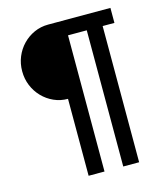

<svg xmlns="http://www.w3.org/2000/svg" viewBox="-123 -794 909 1039"><g transform="rotate(-15 331.5 -274.5)"><path d="M244 -282Q202 -282 165.5 -298.5Q129 -315 101.5 -343.5Q74 -372 58.5 -409.5Q43 -447 43 -490Q43 -533 58.5 -570.5Q74 -608 101.5 -636.5Q129 -665 165.5 -681.5Q202 -698 244 -698H593V-614H527V149H438V-614H333V149H244Z"/></g></svg>

Font: IBM Plex Sans Arabic Medium
Style: Regular
Weight: 500
Designer: Mike Abbink, Paul van der Laan, Pieter van Rosmalen, Wael Morcos, Khajak Apelian
Foundry: Bold Monday
Version: Version 1.1